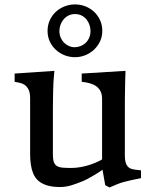

<svg xmlns="http://www.w3.org/2000/svg" viewBox="-20 -828 689 865"><path d="M115.7 -388.2Q115.2 -412.6 107.7 -426.3Q100.1 -439.9 89.6 -446.5Q79.1 -453.1 67.1 -455.3Q55.2 -457.5 45.9 -459.5V-496.6L225.1 -508.8Q223.6 -495.1 222.7 -482.4Q221.7 -469.7 220.7 -454.8Q219.7 -439.9 219.5 -422.4Q219.2 -404.8 218.8 -381.6Q218.3 -358.4 218.3 -328.6Q218.3 -298.8 218.3 -260.3V-130.9Q218.3 -110.4 222.4 -98.4Q226.6 -86.4 236.1 -80.3Q245.6 -74.2 261.5 -72.8Q277.3 -71.3 300.8 -71.3Q320.3 -71.3 340.3 -74.7Q360.4 -78.1 378.9 -83.7Q397.5 -89.4 413.1 -96.2Q428.7 -103 439.9 -109.9V-382.3Q439.9 -402.3 433.1 -416.3Q426.3 -430.2 414.1 -439Q401.9 -447.8 385 -452.6Q368.2 -457.5 348.1 -459.5V-496.6L545.4 -508.8Q544.4 -482.9 543.7 -451.7Q543 -420.4 542.7 -387.5Q542.5 -354.5 542.5 -321.8Q542.5 -289.1 542.5 -260.3V-129.4Q542.5 -103.5 548.1 -90.3Q553.7 -77.1 563.5 -71.3Q573.2 -65.4 586.4 -64Q599.6 -62.5 615.2 -60.5V-25.4Q589.4 -20 571.8 -16.4Q554.2 -12.7 539.1 -8.5Q523.9 -4.4 509 1.5Q494.1 7.3 473.6 16.6L454.1 6.3L441.9 -63Q426.3 -52.2 408.7 -41.5Q393.6 -32.2 374.8 -22.2Q356 -12.2 336.4 -5.4Q332 -3.9 323.2 -0.5Q314.5 2.9 303.2 6.3Q292 9.8 278.6 12.2Q265.1 14.6 251.5 14.6Q215.8 14.6 191.7 7.1Q167.5 -0.5 152.3 -14.2Q137.2 -27.8 129.6 -46.4Q122.1 -64.9 118.9 -86.7Q115.7 -108.4 115.7 -132.3Q115.7 -156.2 115.7 -180.7ZM317.9 -570.3Q293.5 -570.3 271 -579.1Q248.5 -587.9 231.4 -603.8Q214.4 -619.6 204.3 -641.1Q194.3 -662.6 194.3 -688.5Q194.3 -714.8 204.3 -736.8Q214.4 -758.8 231.4 -774.7Q248.5 -790.5 271 -799.3Q293.5 -808.1 317.9 -808.1Q342.8 -808.1 365 -799.3Q387.2 -790.5 404.1 -774.7Q420.9 -758.8 430.9 -736.8Q440.9 -714.8 440.9 -688.5Q440.9 -663.1 430.7 -641.6Q420.4 -620.1 403.6 -604.2Q386.7 -588.4 364.3 -579.3Q341.8 -570.3 317.9 -570.3ZM316.4 -615.2Q330.1 -615.2 343 -620.4Q356 -625.5 366 -635Q376 -644.5 381.8 -658.2Q387.7 -671.9 387.7 -688.5Q387.7 -701.7 383.3 -715.1Q378.9 -728.5 370.4 -739.5Q361.8 -750.5 348.6 -757.6Q335.4 -764.6 317.9 -764.6Q300.8 -764.6 287.6 -757.6Q274.4 -750.5 265.6 -739.5Q256.8 -728.5 252.2 -715.1Q247.6 -701.7 247.6 -688.5Q247.6 -672.4 253.4 -658.7Q259.3 -645 268.8 -635.5Q278.3 -626 290.8 -620.6Q303.2 -615.2 316.4 -615.2Z"/></svg>

Font: Donegal One
Style: Regular
Weight: 400
Designer: Gary Lonergan
Foundry: Sorkin Type Co.
Version: Version 1.004